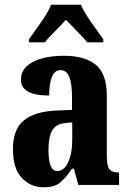

<svg xmlns="http://www.w3.org/2000/svg" viewBox="-20 -786 549 816"><path d="M165 10Q111 10 73 -29.5Q35 -69 35 -153Q35 -235 80.5 -273.5Q126 -312 218 -316L286 -319V-374Q286 -430 274.5 -459Q263 -488 237 -488Q213 -488 201 -460Q189 -432 189 -380Q69 -380 69 -447Q69 -482 93.5 -504.5Q118 -527 159 -538Q200 -549 250 -549Q341 -549 387.5 -510.5Q434 -472 434 -379V-123Q434 -82 444.5 -67.5Q455 -53 483 -53H486V0H313L294 -69H286Q258 -28 234 -9Q210 10 165 10ZM223 -59Q252 -59 269.5 -96Q287 -133 287 -191V-266L257 -263Q217 -259 201.5 -231Q186 -203 186 -149Q186 -106 195 -82.5Q204 -59 223 -59ZM103 -619Q116 -638 135 -664Q154 -690 171.5 -717Q189 -744 197 -766H324Q333 -744 350.5 -717Q368 -690 387 -664Q406 -638 419 -619V-606H351Q342 -617 325.5 -634.5Q309 -652 291 -670Q273 -688 260 -702Q241 -680 213.5 -653Q186 -626 171 -606H103Z"/></svg>

Font: Noto Serif Tamil ExtraCondensed ExtraBold
Style: Italic
Weight: 800
Width: 2
Italic angle: -12°
Designer: Indian Type Foundry, Tom Grace, and the Monotype Design Team
Foundry: Monotype Imaging Inc.
Version: Version 2.003; ttfautohint (v1.8.4.7-5d5b)